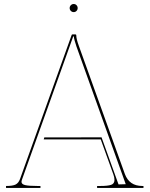

<svg xmlns="http://www.w3.org/2000/svg" viewBox="-20 -930 740 950"><path d="M330.6 -876Q324.7 -881.8 324.7 -890.1Q324.7 -898.4 330.6 -904.3Q336.4 -910.2 344.7 -910.2Q353 -910.2 358.6 -904.3Q364.3 -898.4 364.3 -890.1Q364.3 -881.8 358.6 -876Q353 -870.1 344.7 -870.1Q336.4 -870.1 330.6 -876ZM199.2 -250 482.4 -250.5 566.4 -17.6 602.1 -18.6 358.4 -699.7Q346.2 -735.4 345.2 -750H342.3L88.9 -41.5Q86.4 -34.7 86.4 -30.3Q86.4 -18.6 104.2 -14.2Q122.1 -9.8 165 -9.8H180.2V0H10.7H9.8V-9.8H10.7Q43 -9.8 57.4 -17.1Q71.8 -24.4 79.1 -44.4L334.5 -756.8Q335.4 -759.8 338.9 -759.8H352.5Q357.4 -759.8 357.4 -754.9Q357.4 -737.8 370.1 -703.1L597.7 -69.3Q619.6 -9.8 684.1 -9.8H689.9V0H460.4V-9.8H477.1Q513.2 -9.8 529.8 -15.4Q546.4 -21 546.4 -40Q546.4 -52.2 541 -66.9L478.5 -240.2H196.3Z"/></svg>

Font: ZnikomitNo25
Style: Regular
Weight: 100
Designer: gluk
Foundry: gluk
Version: Version 0.56